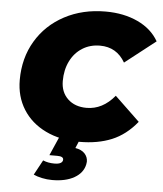

<svg xmlns="http://www.w3.org/2000/svg" viewBox="-62 -770 902 1064"><g transform="rotate(5 389.0 -238.0)"><path d="M41 -297Q41 -419 97.5 -514Q154 -609 254.5 -662.5Q355 -716 483 -716Q584 -716 662 -679.5Q740 -643 778 -576L608 -443Q561 -525 468 -525Q413 -525 370 -498Q327 -471 303 -422.5Q279 -374 279 -312Q279 -250 318.5 -212.5Q358 -175 423 -175Q512 -175 579 -256L718 -123Q657 -48 579.5 -16Q502 16 400 16Q293 16 211.5 -23.5Q130 -63 85.5 -134Q41 -205 41 -297ZM164 219 209 136Q237 148 272 148Q296 148 307.5 141Q319 134 319 122Q319 104 285 104H241L291 -10H407L381 52Q416 58 433.5 77Q451 96 451 122Q451 127 449 137Q439 185 391 212.5Q343 240 268 240Q239 240 211 234Q183 228 164 219Z"/></g></svg>

Font: Montserrat Alternates Black
Style: Italic
Weight: 900
Italic angle: -11.3°
Designer: Julieta Ulanovsky
Foundry: Julieta Ulanovsky
Version: Version 7.200